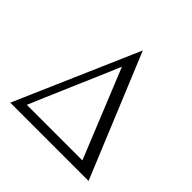

<svg xmlns="http://www.w3.org/2000/svg" viewBox="-181 -889 1058 1058"><g transform="rotate(45 348.0 -360.0)"><path d="M353 -720 650 0H40ZM230 -330Q139 -119 113 -56H546L335 -575Q302 -496 275 -434Q248 -372 230 -330Z"/></g></svg>

Font: BellefairVN
Style: Regular
Weight: 400
Designer: Nick Shinn, Liron Lavi Turkenic
Foundry: Shinntype
Version: Version 1.003